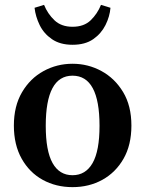

<svg xmlns="http://www.w3.org/2000/svg" viewBox="-20 -755 597 789"><path d="M278 14Q210 14 155.5 -16Q101 -46 69 -103Q37 -160 37 -239Q37 -319 70.5 -376Q104 -433 159 -463Q214 -493 278 -493Q342 -493 397 -463Q452 -433 486 -376.5Q520 -320 520 -239Q520 -159 487.5 -102.5Q455 -46 400.5 -16Q346 14 278 14ZM278 -35Q332 -35 360.5 -85Q389 -135 389 -238Q389 -444 278 -444Q168 -444 168 -238Q168 -135 196 -85Q224 -35 278 -35ZM122 -723 161 -735Q176 -698 204 -671.5Q232 -645 278 -645Q325 -645 352.5 -671.5Q380 -698 395 -735L434 -723Q431 -687 413.5 -652Q396 -617 363 -594Q330 -571 278 -571Q227 -571 193.5 -594Q160 -617 143 -652Q126 -687 122 -723Z"/></svg>

Font: Source Serif Pro SemiBold
Style: Regular
Weight: 600
Designer: Frank Grießhammer
Foundry: Adobe Systems Incorporated
Version: Version 3.001;hotconv 1.0.111;makeotfexe 2.5.65597